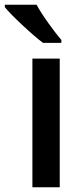

<svg xmlns="http://www.w3.org/2000/svg" viewBox="-54 -786 352 806"><path d="M196.8 0H82V-540H196.8ZM126.5 -606Q92.8 -631.3 41.3 -679.4Q-10.3 -727.5 -33.7 -755.9V-766.1H99.6Q118.2 -731.9 150.1 -687.5Q182.1 -643.1 203.6 -618.2V-606Z"/></svg>

Font: JBL Sans
Style: Semibold
Weight: 600
Version: Version 1.10